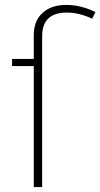

<svg xmlns="http://www.w3.org/2000/svg" viewBox="-20 -759 407 779"><path d="M367 -710 354 -683Q301 -708 251 -708Q151 -708 151 -612V0H117V-491H29V-520H117V-616Q117 -674 152.5 -706.5Q188 -739 248 -739Q309 -739 367 -710Z"/></svg>

Font: FiraGO UltraLight
Style: Regular
Weight: 200
Designer: bBox Type
Foundry: bBox Type GmbH
Version: Version 1.001